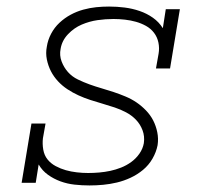

<svg xmlns="http://www.w3.org/2000/svg" viewBox="-20 -558 640 586"><path d="M253 8Q230 8 207.5 5.5Q185 3 164.5 -4.5Q144 -12 126.5 -24.5Q109 -37 98 -56L89 0H46L76 -181H119L111 -136Q109 -119 112 -101.5Q115 -84 125 -71.5Q135 -59 150 -51Q165 -43 181 -38.5Q197 -34 214.5 -32Q232 -30 249 -30Q266 -30 283 -31.5Q300 -33 316.5 -36.5Q333 -40 349.5 -46.5Q366 -53 380.5 -63.5Q395 -74 405.5 -89Q416 -104 419 -121Q422 -142 415 -160.5Q408 -179 395 -192.5Q382 -206 365 -215Q348 -224 330 -230Q312 -236 293 -241.5Q274 -247 255.5 -253Q237 -259 219.5 -267Q202 -275 186 -285.5Q170 -296 157 -310Q144 -324 135.5 -340.5Q127 -357 123 -376.5Q119 -396 123 -416Q126 -436 136 -455Q146 -474 161.5 -488.5Q177 -503 195.5 -513Q214 -523 234 -528.5Q254 -534 273.5 -536Q293 -538 313 -538Q337 -538 360.5 -535Q384 -532 406 -524.5Q428 -517 446.5 -504Q465 -491 477 -472L486 -530H529L499 -349H456L464 -394Q467 -411 463.5 -428Q460 -445 450 -458Q440 -471 425.5 -479Q411 -487 395 -491.5Q379 -496 361.5 -498Q344 -500 327 -500Q327 -500 326.5 -500Q326 -500 326 -500Q302 -500 277.5 -496.5Q253 -493 229.5 -483Q206 -473 187.5 -453.5Q169 -434 165 -409Q161 -389 168 -370.5Q175 -352 187.5 -338Q200 -324 217.5 -315.5Q235 -307 253 -300.5Q271 -294 290 -288.5Q309 -283 327 -277Q345 -271 363 -263.5Q381 -256 396.5 -245.5Q412 -235 425.5 -221Q439 -207 447.5 -190.5Q456 -174 460 -154.5Q464 -135 461 -115Q457 -94 445.5 -74Q434 -54 416.5 -39.5Q399 -25 378.5 -15.5Q358 -6 337 -1Q316 4 295 6Q274 8 253 8Z"/></svg>

Font: Iosevka Curly Slab XLtExObl
Style: Regular
Weight: 200
Width: 7
Italic angle: -9°
Monospace: yes
Designer: Belleve Invis
Foundry: Belleve Invis
Version: Version 11.0.0; ttfautohint (v1.8.3)